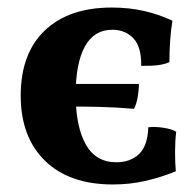

<svg xmlns="http://www.w3.org/2000/svg" viewBox="-20 -484 512 510"><path d="M280 6Q164 6 99.5 -57Q35 -120 35 -230Q35 -342 99 -403Q163 -464 277 -464Q322 -464 362 -455Q402 -446 438 -429Q434 -405 432 -376.5Q430 -348 430 -319Q422 -315 409.5 -312.5Q397 -310 382.5 -309.5Q368 -309 355 -309Q356 -359 334.5 -382Q313 -405 278 -405Q230 -405 205.5 -360.5Q181 -316 181 -233Q181 -149 207.5 -101Q234 -53 289 -53Q326 -53 349 -74.5Q372 -96 374 -146Q393 -148 415 -144.5Q437 -141 448 -134Q445 -109 445 -80.5Q445 -52 447 -29Q408 -13 366.5 -3.5Q325 6 280 6ZM336 -195Q287 -199 246 -200Q205 -201 169 -201V-261H349Q349 -244 345.5 -225Q342 -206 336 -195Z"/></svg>

Font: Vollkorn
Style: Bold
Weight: 700
Designer: Friedrich Althausen
Foundry: Friedrich Althausen
Version: Version 5.000